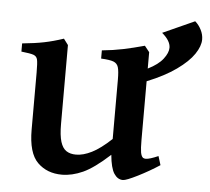

<svg xmlns="http://www.w3.org/2000/svg" viewBox="-46 -620 747 684"><g transform="rotate(5 327.5 -278.0)"><path d="M471.2 -133.8Q471.2 -103 473.6 -89.1Q476.1 -75.2 482.4 -70.3Q486.3 -67.9 492.2 -67.9Q505.4 -67.9 536.6 -81.5L546.4 -49.8Q509.8 -25.9 469.5 -5.6Q429.2 14.6 417.5 14.6Q398.4 14.6 385.7 -4.9Q373 -24.4 368.7 -71.3Q313 -20.5 274.2 -2.9Q235.4 14.6 199.2 14.6Q146 14.6 112.1 -18.8Q78.1 -52.2 78.1 -136.2V-339.8Q78.1 -374.5 75.4 -386.2Q72.8 -397.9 61.5 -402.1Q50.3 -406.2 17.6 -409.7V-439Q63.5 -443.4 95.7 -450Q127.9 -456.5 164.6 -468.8L180.7 -447.3V-165.5Q180.7 -124.5 187.7 -101.8Q194.8 -79.1 208.5 -70.1Q222.2 -61 243.2 -61Q269 -61 299.3 -76.2Q329.6 -91.3 368.7 -127.9V-339.8Q368.7 -371.1 364.5 -384.5Q360.4 -397.9 347.2 -403.1Q334 -408.2 302.7 -409.7V-439Q342.8 -442.9 377.9 -450.2Q413.1 -457.5 454.1 -468.8L471.2 -447.3V-388.7Q508.3 -407.2 525.1 -429.2Q542 -451.2 542 -469.2Q542 -494.1 511.2 -520L625 -571.3Q638.2 -560.1 646.7 -543.2Q655.3 -526.4 655.3 -508.8Q655.3 -484.9 636 -456.3Q616.7 -427.7 575.4 -398.2Q534.2 -368.7 471.2 -343.3Z"/></g></svg>

Font: David Libre Medium
Style: Regular
Weight: 500
Version: Version 1.000